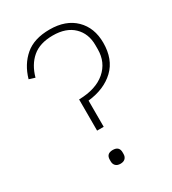

<svg xmlns="http://www.w3.org/2000/svg" viewBox="-176 -805 813 907"><g transform="rotate(-30 231.0 -351.5)"><path d="M194 -184V-354Q287 -356 338 -400Q389 -444 389 -515V-538Q389 -601 349 -639.5Q309 -678 237 -678Q166 -678 125 -643Q84 -608 67 -546L35 -556Q55 -626 104 -668Q153 -710 238 -710Q326 -710 376.5 -660.5Q427 -611 427 -529Q427 -439 373.5 -388Q320 -337 230 -327V-184ZM212 7Q195 7 186 -2Q177 -11 177 -26V-35Q177 -68 212 -68Q247 -68 247 -35V-26Q247 -11 238 -2Q229 7 212 7Z"/></g></svg>

Font: IBM Plex Sans Arabic ExtLt
Style: Regular
Weight: 200
Designer: Mike Abbink, Paul van der Laan, Pieter van Rosmalen, Wael Morcos, Khajak Apelian
Foundry: Bold Monday
Version: Version 1.2